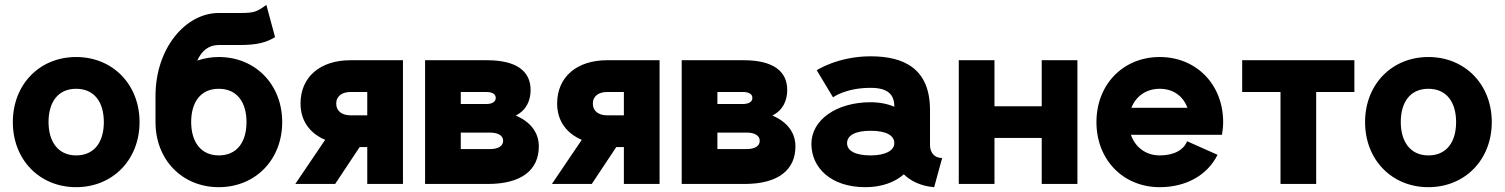

<svg xmlns="http://www.w3.org/2000/svg" viewBox="-20 -755 6175 788"><path d="M32.7 -253.9C32.7 -99.1 142.6 13.2 292.5 13.2C442.4 13.2 552.7 -99.1 552.7 -253.9C552.7 -408.7 442.4 -521 292.5 -521C142.6 -521 32.7 -408.7 32.7 -253.9ZM179.2 -253.9C179.2 -334.5 216.8 -390.6 292.5 -390.6C368.2 -390.6 406.2 -334.5 406.2 -253.9C406.2 -173.3 368.2 -117.2 292.5 -117.2C216.8 -117.2 179.2 -175.8 179.2 -253.9Z M877.9 -521C846.7 -521 816.9 -515.6 789.6 -506.3C806.6 -544.4 834.5 -570.3 877.9 -570.3C926.8 -570.3 892.6 -570.3 965.8 -570.3C1034.2 -570.3 1072.8 -580.6 1108.9 -602.5L1073.2 -734.9C1033.7 -706.1 1022.9 -701.7 965.3 -701.7H877.9C741.2 -701.7 618.2 -556.6 618.2 -361.3V-253.9C618.2 -99.1 728 13.2 877.9 13.2C1027.8 13.2 1138.2 -99.1 1138.2 -253.9C1138.2 -408.7 1027.8 -521 877.9 -521ZM877.9 -390.6C953.6 -390.6 991.7 -334.5 991.7 -253.9C991.7 -173.3 953.6 -117.2 877.9 -117.2C802.2 -117.2 764.6 -175.8 764.6 -253.9C764.6 -334.5 802.2 -390.6 877.9 -390.6Z M1633.8 0V-507.8H1418C1293.9 -507.8 1213.4 -439 1213.4 -330.1C1213.4 -252.4 1258.8 -204.6 1314.5 -181.2L1191.9 0H1355.5L1456.1 -151.4H1487.3V0ZM1487.3 -377.4V-281.7H1418C1384.8 -281.7 1359.9 -298.3 1359.9 -329.6C1359.9 -361.3 1384.8 -377.4 1418 -377.4Z M2096.7 -280.8C2141.6 -303.2 2157.7 -344.2 2157.7 -385.7C2157.7 -462.4 2100.6 -507.8 1979 -507.8H1724.6V0H1981.9C2121.6 0 2191.4 -58.1 2191.4 -154.3C2191.4 -207.5 2161.1 -253.4 2096.7 -280.8ZM1871.1 -377.4H1975.1C1999.5 -377.4 2014.6 -369.6 2014.6 -353C2014.6 -336.9 1999.5 -328.1 1975.1 -328.1H1871.1ZM1871.1 -143.1V-210.9H1990.2C2025.9 -210.9 2044.9 -197.8 2044.9 -177.2C2044.9 -156.2 2025.9 -143.1 1990.2 -143.1Z M2687 0V-507.8H2471.2C2347.2 -507.8 2266.6 -439 2266.6 -330.1C2266.6 -252.4 2312 -204.6 2367.7 -181.2L2245.1 0H2408.7L2509.3 -151.4H2540.5V0ZM2540.5 -377.4V-281.7H2471.2C2438 -281.7 2413.1 -298.3 2413.1 -329.6C2413.1 -361.3 2438 -377.4 2471.2 -377.4Z M3149.9 -280.8C3194.8 -303.2 3210.9 -344.2 3210.9 -385.7C3210.9 -462.4 3153.8 -507.8 3032.2 -507.8H2777.8V0H3035.2C3174.8 0 3244.6 -58.1 3244.6 -154.3C3244.6 -207.5 3214.4 -253.4 3149.9 -280.8ZM2924.3 -377.4H3028.3C3052.7 -377.4 3067.9 -369.6 3067.9 -353C3067.9 -336.9 3052.7 -328.1 3028.3 -328.1H2924.3ZM2924.3 -143.1V-210.9H3043.5C3079.1 -210.9 3098.1 -197.8 3098.1 -177.2C3098.1 -156.2 3079.1 -143.1 3043.5 -143.1Z M3531.2 13.2C3599.1 13.2 3652.8 -7.3 3689.5 -39.6C3716.3 -13.2 3757.8 8.8 3814 13.2L3846.7 -106.4C3813.5 -106.4 3796.9 -130.4 3796.9 -159.7V-303.2C3796.9 -474.1 3689.5 -523.9 3553.2 -523.9C3418.9 -523.9 3332 -466.8 3332 -466.8L3398.9 -355.5C3398.9 -355.5 3450.2 -394.5 3553.2 -394.5C3623.5 -394.5 3650.4 -367.2 3650.4 -318.4V-316.9C3623 -328.6 3590.8 -335.4 3553.2 -335.4C3412.1 -335.4 3310.1 -262.2 3310.1 -164.6C3310.1 -66.9 3390.1 13.2 3531.2 13.2ZM3650.4 -167.5C3650.4 -135.3 3610.4 -117.2 3553.2 -117.2C3491.7 -117.2 3456.5 -135.3 3456.5 -167.5C3456.5 -200.2 3491.7 -218.3 3553.2 -218.3C3615.2 -218.3 3650.4 -200.2 3650.4 -167.5Z M3915 -507.8V0H4061.5V-189H4255.4V0H4401.9V-507.8H4255.4V-318.8H4061.5V-507.8Z M4852.1 -175.3C4838.4 -140.6 4799.8 -117.2 4739.7 -117.2C4682.1 -117.2 4638.7 -151.4 4621.6 -201.7H4995.1C4998 -218.3 5000 -236.3 5000 -253.9C5000 -408.7 4889.6 -521 4739.7 -521C4589.8 -521 4480 -408.7 4480 -253.9C4480 -99.1 4589.8 13.2 4739.7 13.2C4844.7 13.2 4933.6 -33.2 4977.1 -119.6ZM4739.7 -390.6C4795.4 -390.6 4835.9 -360.4 4853.5 -312.5H4623.5C4642.1 -360.4 4684.6 -390.6 4739.7 -390.6Z M5381.8 0V-377.4H5538.6V-507.8H5078.1V-377.4H5235.4V0Z M5582.5 -253.9C5582.5 -99.1 5692.4 13.2 5842.3 13.2C5992.2 13.2 6102.5 -99.1 6102.5 -253.9C6102.5 -408.7 5992.2 -521 5842.3 -521C5692.4 -521 5582.5 -408.7 5582.5 -253.9ZM5729 -253.9C5729 -334.5 5766.6 -390.6 5842.3 -390.6C5918 -390.6 5956.1 -334.5 5956.1 -253.9C5956.1 -173.3 5918 -117.2 5842.3 -117.2C5766.6 -117.2 5729 -175.8 5729 -253.9Z"/></svg>

Font: Giphurs ExtraBold
Style: Regular
Weight: 800
Version: Version 1.000